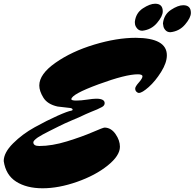

<svg xmlns="http://www.w3.org/2000/svg" viewBox="-41 -962 1045 1031"><path d="M688 -759Q855 -758 855 -665Q855 -625 824 -575.5Q793 -526 757.5 -494.5Q722 -463 705 -463Q698 -463 691.5 -469.5Q685 -476 685 -486.5Q685 -497 704.5 -519Q724 -541 724 -552Q724 -563 699 -563Q634 -563 488.5 -509.5Q343 -456 342 -429Q343 -422 368.5 -422Q394 -422 426.5 -427Q459 -432 476 -432Q521 -432 521 -408Q521 -395 506 -387Q491 -379 480.5 -374.5Q470 -370 451 -362.5Q432 -355 419.5 -349Q407 -343 383 -332L343 -315Q303 -298 273.5 -283Q244 -268 223.5 -258Q203 -248 189 -240Q175 -232 162 -224Q138 -207 138 -198Q138 -178 170 -178Q238 -178 319 -203Q400 -228 456.5 -252.5Q513 -277 521 -277Q556 -276 579.5 -242Q603 -208 603 -174Q603 -126 537 -73Q471 -20 372.5 14.5Q274 49 188 49Q102 49 46 13.5Q-10 -22 -21 -97Q-21 -142 29 -192Q79 -242 145 -278.5Q211 -315 267 -340Q323 -365 343 -368Q349 -370 349 -372Q349 -380 337 -382Q272 -389 268 -390Q214 -402 192 -437.5Q170 -473 170 -503Q170 -564 257 -625Q344 -686 465 -722.5Q586 -759 688 -759ZM723 -797Q706 -797 696 -808.5Q686 -820 684 -832L683 -844Q688 -892 726 -917Q764 -942 792 -942Q833 -942 833 -901Q833 -875 802 -838.5Q771 -802 723 -797ZM874 -789Q857 -789 847 -800.5Q837 -812 836 -824L834 -836Q839 -884 877 -909Q915 -934 943 -934Q984 -934 984 -893Q984 -867 953 -830.5Q922 -794 874 -789Z"/></svg>

Font: Mrs Sheppards
Style: Regular
Weight: 400
Version: Version 1.000